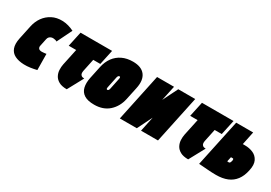

<svg xmlns="http://www.w3.org/2000/svg" viewBox="10 -1132 2492 1765"><g transform="rotate(30 1255.5 -249.5)"><path d="M376 -320 454 -479Q426 -493 395 -502Q364 -511 331 -512Q269 -514 221 -489Q173 -464 142 -420.5Q111 -377 99 -320L68 -174Q55 -110 70 -69.5Q85 -29 124 -9.5Q163 10 220 12Q254 13 288.5 8Q323 3 355 -5L353 -176Q353 -176 349 -175Q345 -174 337.5 -173.5Q330 -173 322 -172Q314 -171 306 -171Q295 -171 286.5 -173.5Q278 -176 273 -181.5Q268 -187 266 -195.5Q264 -204 267 -215L283 -291Q286 -306 294.5 -315Q303 -324 314.5 -328Q326 -332 339 -331Q350 -330 359.5 -327.5Q369 -325 376 -320Z M725 -210 753 -343H828L862 -501H527L493 -343H572L535 -169Q529 -140 530.5 -108.5Q532 -77 546.5 -49.5Q561 -22 592.5 -4.5Q624 13 677 13L767 -153Q747 -153 736.5 -161Q726 -169 724 -182Q722 -195 725 -210Z M1199 -185 1227 -317Q1247 -409 1208.5 -460.5Q1170 -512 1079 -512Q1015 -512 966 -488.5Q917 -465 885 -421.5Q853 -378 840 -317L812 -185Q800 -126 810.5 -82Q821 -38 858.5 -14Q896 10 965 10Q1060 10 1120 -43.5Q1180 -97 1199 -185ZM1046 -311 1021 -191Q1020 -185 1017.5 -180Q1015 -175 1011.5 -172Q1008 -169 1003 -169Q998 -169 995.5 -172Q993 -175 993 -180Q993 -185 994 -191L1019 -311Q1021 -318 1023.5 -323Q1026 -328 1030 -330.5Q1034 -333 1038 -333Q1043 -333 1045 -330.5Q1047 -328 1047.5 -323Q1048 -318 1046 -311Z M1520 -500H1340L1234 1H1414L1492 -156L1459 1H1639L1745 -500H1565L1486 -341Z M2014 -210 2042 -343H2117L2151 -501H1816L1782 -343H1861L1824 -169Q1818 -140 1819.5 -108.5Q1821 -77 1835.5 -49.5Q1850 -22 1881.5 -4.5Q1913 13 1966 13L2056 -153Q2036 -153 2025.5 -161Q2015 -169 2013 -182Q2011 -195 2014 -210Z M2355 -360H2331L2360 -500H2180L2074 -2Q2074 -2 2087 -1Q2100 0 2121 1.5Q2142 3 2166.5 5Q2191 7 2215 8Q2239 9 2258 9Q2327 9 2377 -11.5Q2427 -32 2459 -74.5Q2491 -117 2504 -181Q2519 -247 2499.5 -286.5Q2480 -326 2440.5 -343Q2401 -360 2355 -360ZM2304 -150Q2303 -150 2300.5 -150Q2298 -150 2295.5 -150.5Q2293 -151 2290.5 -151Q2288 -151 2286 -151L2297 -201H2317Q2320 -201 2321.5 -199.5Q2323 -198 2324 -195Q2325 -192 2325 -187.5Q2325 -183 2323 -176Q2321 -166 2318 -160.5Q2315 -155 2311.5 -152.5Q2308 -150 2304 -150Z"/></g></svg>

Font: Advent Pro Black
Style: Italic
Weight: 900
Italic angle: -12°
Version: Version 3.000